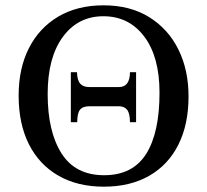

<svg xmlns="http://www.w3.org/2000/svg" viewBox="-20 -688 778 721"><path d="M370 13Q271 13 199 -28.5Q127 -70 88.5 -146.5Q50 -223 50 -329Q50 -431 88.5 -507Q127 -583 198.5 -625.5Q270 -668 369 -668Q469 -668 540.5 -623.5Q612 -579 650 -502Q688 -425 688 -326Q688 -221 650 -145Q612 -69 540.5 -28Q469 13 370 13ZM270 -229H246V-417H269Q270 -386 281.5 -373.5Q293 -361 316 -361H426Q468 -361 468 -417H491V-229H468Q468 -262 457.5 -275.5Q447 -289 426 -289H316Q291 -289 280.5 -276Q270 -263 270 -229ZM371 -30Q478 -30 528.5 -109.5Q579 -189 579 -340Q579 -475 521.5 -551Q464 -627 368 -627Q273 -627 216 -549.5Q159 -472 159 -335Q159 -194 211 -112Q263 -30 371 -30Z"/></svg>

Font: STIX Two Text
Style: Regular
Weight: 400
Designer: Ross Mills, John Hudson & Paul Hanslow, Tiro Typeworks Ltd; with prior portions MicroPress Inc., and Coen Hoffman.
Foundry: Tiro Typeworks Ltd
Version: Version 2.13 b171